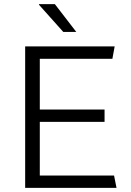

<svg xmlns="http://www.w3.org/2000/svg" viewBox="-20 -911 634 931"><path d="M102 0V-686H536L525 -626H173V-380H487V-320H173V-60H533L545 0ZM287 -756 169 -888V-891H246L350 -756Z"/></svg>

Font: Chivo ExtraLight
Style: Regular
Weight: 250
Designer: Hector Gatti
Foundry: Omnibus-Type
Version: Version 2.002